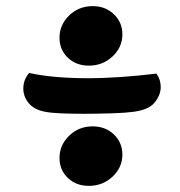

<svg xmlns="http://www.w3.org/2000/svg" viewBox="-20 -609 588 626"><path d="M270 -395Q228 -395 201 -421Q174 -447 174 -486Q174 -528 205.5 -558.5Q237 -589 282 -589Q324 -589 351.5 -562.5Q379 -536 379 -497Q379 -455 347 -425Q315 -395 270 -395ZM255 -238Q212 -238 177.5 -239.5Q143 -241 125 -245Q90 -252 73 -273.5Q56 -295 56 -320Q56 -349 75 -371Q154 -354 266 -354Q318 -354 375 -358Q432 -362 490 -369Q504 -350 504 -325Q504 -299 484 -274.5Q464 -250 411 -244Q389 -241 344 -239.5Q299 -238 255 -238ZM270 -3Q228 -3 201 -29Q174 -55 174 -94Q174 -136 205.5 -166.5Q237 -197 282 -197Q324 -197 351.5 -170.5Q379 -144 379 -105Q379 -63 347 -33Q315 -3 270 -3Z"/></svg>

Font: Agbalumo
Style: Regular
Weight: 400
Designer: Raphael Alegbeleye
Foundry: Sorkin Type Co.
Version: Version 1.000; ttfautohint (v1.8.4)